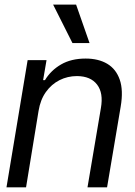

<svg xmlns="http://www.w3.org/2000/svg" viewBox="-20 -804 579 824"><path d="M145.5 -328.1 91.8 0H7.8L98.6 -545.9H179.7L165 -460H172.9Q198.2 -502 241.9 -527.3Q285.6 -552.7 347.7 -552.7Q402.3 -552.7 440.2 -530.3Q478 -507.8 493.9 -462.2Q509.8 -416.5 498 -346.7L439.5 0H355.5L413.1 -340.8Q424.3 -404.8 396.7 -440.9Q369.1 -477.1 310.5 -477.5Q270 -477.5 235.4 -460Q200.7 -442.4 177 -409.2Q153.3 -376 145.5 -328.1ZM291 -619.1 208 -784.2H306.6L364.3 -619.1Z"/></svg>

Font: Inter Tight
Style: Italic
Weight: 400
Italic angle: -9.39999°
Designer: Rasmus Andersson
Foundry: rsms
Version: Version 3.002